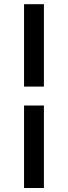

<svg xmlns="http://www.w3.org/2000/svg" viewBox="-20 -794 332 938"><path d="M97.5 124.5V-278.5H194.5V124.5ZM97.5 -371V-773.5H194.5V-371Z"/></svg>

Font: Betinya Sans Medium
Style: Regular
Weight: 500
Designer: Jonathan Pinhorn
Version: Version 2.001;December 9, 2019;FontCreator 12.0.0.2547 64-bi